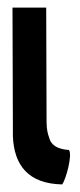

<svg xmlns="http://www.w3.org/2000/svg" viewBox="-20 -487 212 507"><path d="M13 -467 14 -156V-128C17 -50 55 -2 144 0C154 -12 172 -79 162 -91C149 -92 117 -95 110 -123C106 -133 103 -147 103 -164L102 -467Z"/></svg>

Font: Rabbid Highway Sign II Hop
Style: Regular
Weight: 400
Foundry: Cannot Into Space Fonts
Version: Version 0.277